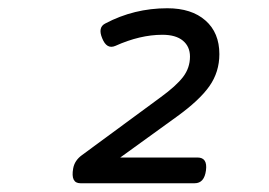

<svg xmlns="http://www.w3.org/2000/svg" viewBox="-20 -671 640 456"><path d="M230 -615.2Q211.9 -606 222.7 -580.1Q233.4 -553.2 253.9 -562Q312.5 -588.4 365.7 -588.4Q397.5 -588.4 414.3 -574.5Q431.2 -560.5 431.2 -536.6Q431.2 -509.8 414.8 -488.3Q398.4 -466.8 360.8 -439.5L174.8 -302.7Q157.2 -290 153.8 -271Q147.5 -235.8 170.9 -235.8H442.4Q465.3 -235.8 469.2 -266.6Q473.1 -296.9 449.2 -296.9H265.6L399.4 -393.6Q453.6 -432.6 477.3 -466.3Q501 -500 501 -542.5Q501 -593.3 468 -622.3Q435.1 -651.4 377.4 -651.4Q298.3 -651.4 230 -615.2Z"/></svg>

Font: Courier Prime Sans
Style: Regular
Weight: 300
Italic angle: -10°
Designer: Alan Dague-Greene
Foundry: Quote-Unquote Apps
Version: Version 3.23